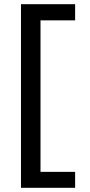

<svg xmlns="http://www.w3.org/2000/svg" viewBox="-20 -742 431 915"><path d="M338 -722H80V153H338V77H173V-645H338Z"/></svg>

Font: Geom
Style: Regular
Weight: 400
Version: Version 1.102